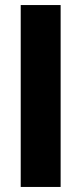

<svg xmlns="http://www.w3.org/2000/svg" viewBox="-20 -740 323 760"><path d="M62 0V-720H220V0Z"/></svg>

Font: Bricolage Grotesque ExtraBold
Style: Regular
Weight: 800
Designer: Mathieu Triay
Foundry: Atelier Triay
Version: Version 1.001;gftools[0.9.33.dev8+g029e19f]